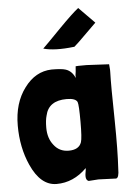

<svg xmlns="http://www.w3.org/2000/svg" viewBox="-54 -795 575 837"><g transform="rotate(-5 234.0 -376.0)"><path d="M435 -474V-464Q433 -406 436 -252Q438 -119 433 -40Q433 -1 420 1L343 -2L300 1Q288 -3 288 -21Q288 -29 290 -39Q292 -50 292 -56Q234 2 160 2Q90 2 48 -92Q13 -170 13 -266Q13 -365 62 -430Q110 -495 181 -497Q226 -497 243 -491Q270 -482 283 -451Q282 -463 285 -478Q287 -496 287 -502Q287 -503 335 -503Q405 -500 433 -498Q435 -482 435 -474ZM136 -246Q136 -200 160 -170Q184 -138 225 -138Q270 -138 281 -170Q287 -188 287 -259Q287 -333 282 -346Q274 -363 235 -363Q156 -363 142 -299Q136 -279 136 -246ZM389 -684 388 -683Q282 -577 287 -587Q203 -577 153 -591Q166 -603 236 -675Q293 -733 320 -754Z"/></g></svg>

Font: Londrina Solid
Style: Regular
Weight: 400
Designer: Marcelo Magalhaes
Foundry: Marcelo Magalh„es
Version: Version 1.001 2011